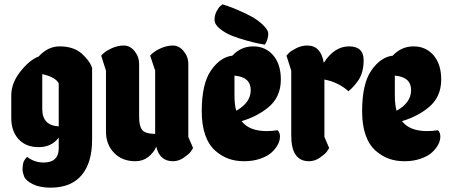

<svg xmlns="http://www.w3.org/2000/svg" viewBox="-20 -744 2072 886"><path d="M251 -109Q218 -65 158.5 -65Q99 -65 65.5 -102Q32 -139 32 -199V-304Q32 -361 74.5 -414.5Q117 -468 158 -483Q201 -530 255 -530Q320 -530 358 -496Q391 -465 401 -441L405 -431V-99Q405 7 356.5 64.5Q308 122 213 122Q163 122 130.5 105.5Q98 89 91 69.5Q84 50 84 38.5Q84 27 86.5 11.5Q89 -4 105 -20Q139 6 181 6Q251 6 251 -60ZM175 -241Q175 -165 251 -161V-359Q237 -388 175 -402Z M849 -449V-112L871 -61Q867 -54 860 -44Q853 -34 829 -17Q805 0 778 0Q717 0 701 -67Q689 -39 664 -19.5Q639 0 604 0Q544 0 506.5 -38.5Q469 -77 469 -137V-418L447 -487Q461 -505 491.5 -519.5Q522 -534 551 -534Q580 -534 601 -508Q622 -482 622 -449V-206Q622 -163 635.5 -145Q649 -127 696 -126V-418L673 -487Q687 -505 718 -519.5Q749 -534 777.5 -534Q806 -534 827.5 -508Q849 -482 849 -449Z M1261 -143Q1272 -132 1272 -114Q1272 -96 1262.5 -77.5Q1253 -59 1234.5 -41.5Q1216 -24 1182 -12Q1148 0 1107.5 0Q1067 0 1035 -11.5Q1003 -23 974 -48Q911 -104 911 -231Q911 -358 954 -419.5Q997 -481 1052 -487Q1092 -530 1148.5 -530Q1205 -530 1240.5 -489Q1276 -448 1276 -377Q1276 -294 1215 -246Q1165 -206 1095 -185Q1130 -139 1211 -139Q1234 -139 1261 -143ZM1137 -328Q1137 -389 1062 -395V-305Q1062 -260 1070 -233Q1137 -270 1137 -328ZM998 -717 1007 -724Q1016 -721 1030 -716.5Q1044 -712 1080.5 -696.5Q1117 -681 1144.5 -665.5Q1172 -650 1195 -627.5Q1218 -605 1218 -589Q1218 -562 1202 -538Q1193 -540 1177 -542.5Q1161 -545 1121 -556Q1081 -567 1050.5 -579Q1020 -591 995 -611Q970 -631 970 -652.5Q970 -674 979.5 -692Q989 -710 998 -717Z M1406 0Q1324 0 1324 -118V-418L1302 -487Q1306 -492 1313.5 -500Q1321 -508 1346 -521Q1371 -534 1398 -534Q1461 -534 1474 -454Q1523 -530 1590.5 -530Q1658 -530 1658 -466Q1658 -410 1634 -374Q1612 -342 1588 -323Q1541 -365 1477 -377V-112L1499 -61Q1495 -54 1488 -44Q1481 -34 1457 -17Q1433 0 1406 0Z M2001 -143Q2012 -132 2012 -114Q2012 -96 2002.5 -77.5Q1993 -59 1974.5 -41.5Q1956 -24 1922 -12Q1888 0 1847.5 0Q1807 0 1775 -11.5Q1743 -23 1714 -48Q1651 -104 1651 -231Q1651 -358 1694 -419.5Q1737 -481 1792 -487Q1832 -530 1888.5 -530Q1945 -530 1980.5 -489Q2016 -448 2016 -377Q2016 -294 1955 -246Q1905 -206 1835 -185Q1870 -139 1951 -139Q1974 -139 2001 -143ZM1877 -328Q1877 -389 1802 -395V-305Q1802 -260 1810 -233Q1877 -270 1877 -328Z"/></svg>

Font: Chela One
Style: Regular
Weight: 400
Designer: Miguel Hernandez
Foundry: LatinoType
Version: Version 1.001